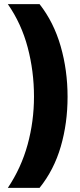

<svg xmlns="http://www.w3.org/2000/svg" viewBox="-20 -754 387 932"><path d="M308 -284Q308 -156 275 -42.5Q242 71 172 158H18Q83 61 114 -52Q145 -165 145 -285Q145 -408 114.5 -523.5Q84 -639 18 -734H172Q241 -646 274.5 -529.5Q308 -413 308 -284Z"/></svg>

Font: Noto Sans Lao UI SemCond Blk
Style: Regular
Weight: 900
Width: 4
Designer: Monotype Design Team
Foundry: Monotype Imaging Inc.
Version: Version 2.000; ttfautohint (v1.8.4.7-5d5b)